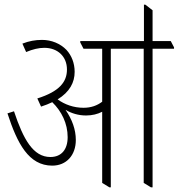

<svg xmlns="http://www.w3.org/2000/svg" viewBox="-20 -798 766 823"><path d="M204 -88C264 -88 305 -132 305 -198C305 -243 289 -286 261 -327C287 -312 316 -303 349 -303C375 -303 399 -309 418 -319V-14L449 5H455V-589H596V-14L627 5H634V-589H726V-595L712 -622H634V-754L603 -778H597V-622H324V-616L338 -589H418V-362C397 -346 371 -336 338 -336C296 -336 257 -350 227 -372C279 -404 300 -445 300 -490C300 -527 287 -560 265 -584C239 -611 201 -627 160 -627C131 -627 104 -622 76 -611L92 -575C121 -587 146 -593 170 -593C227 -593 267 -556 267 -500C267 -447 235 -406 140 -376L156 -341C174 -347 190 -353 204 -360C244 -321 270 -269 270 -210C270 -158 244 -125 196 -125C122 -125 80 -201 40 -321L12 -312C54 -183 103 -88 204 -88Z"/></svg>

Font: Noto Serif Devanagari ExtraCondensed ExtraLight
Style: Regular
Weight: 200
Width: 2
Designer: Universal Thirst, Indian Type Foundry and the Monotype Design Team
Foundry: Monotype Imaging Inc.
Version: Version 2.004